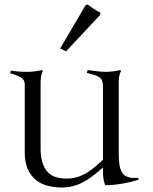

<svg xmlns="http://www.w3.org/2000/svg" viewBox="-20 -812 680 852"><path d="M506.8 -136.2Q506.8 -103.5 510 -81.8Q513.2 -60.1 521.2 -46.9Q529.3 -33.7 543.5 -28.1Q557.6 -22.5 573.2 -22.5Q588.9 -22.5 592.8 -22.9L595.2 -14.2Q514.6 9.8 446.8 9.8Q437 -16.6 437 -45.9V-68.8Q411.1 -45.9 388.9 -29.3Q366.7 -12.7 345.2 -1.7Q323.7 9.3 301.3 14.6Q278.8 20 252.9 20Q223.6 20 194.6 13.2Q165.5 6.3 142.1 -11.2Q118.7 -28.8 104.2 -59.1Q89.8 -89.4 89.8 -136.2V-438Q89.8 -457.5 73.5 -467.8Q57.1 -478 24.9 -486.8L28.8 -499Q57.1 -493.2 102.1 -493.2Q129.9 -493.2 167 -501L169.9 -496.1Q160.2 -481 160.2 -443.8V-153.8Q160.2 -113.3 169.4 -87.2Q178.7 -61 194.3 -45.9Q210 -30.8 231 -25.1Q252 -19.5 275.4 -19.5Q297.4 -19.5 316.2 -24.2Q335 -28.8 354 -38.8Q373 -48.8 393.1 -64.7Q413.1 -80.6 437 -103V-425.8Q437 -440.9 434.3 -450.4Q431.6 -460 424.1 -466.6Q416.5 -473.1 402.3 -478Q388.2 -482.9 365.2 -488.8L369.1 -501Q397 -497.1 417 -495.1Q437 -493.2 449.2 -493.2Q477.1 -493.2 514.2 -501L517.1 -496.1Q506.8 -481.4 506.8 -443.8ZM359.9 -789.1 369.6 -792Q402.8 -766.1 425.8 -755.9L423.8 -745.1L272.9 -584L247.1 -597.2Z"/></svg>

Font: Junge
Style: Regular
Weight: 400
Designer: Alexei Vanyashin
Foundry: Cyreal (www.cyreal.org)
Version: Version 1.002